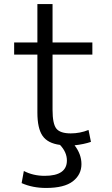

<svg xmlns="http://www.w3.org/2000/svg" viewBox="-20 -710 552 950"><path d="M277 7Q216 -1 190.5 -38Q165 -75 165 -153V-440H50V-500H165V-690H240V-500H437V-440H240V-167Q240 -97 259 -73.5Q278 -50 330 -50Q376 -50 418 -67L430 -8Q395 4 349 9Q383 53 383 102Q383 154 340.5 187Q298 220 208 220Q141 220 87 196L98 136Q144 160 201 160Q311 160 311 84Q311 43 277 7Z"/></svg>

Font: Mplus 1p
Style: Regular
Weight: 400
Version: Version 1.061